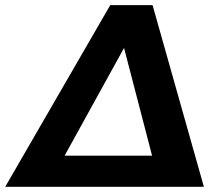

<svg xmlns="http://www.w3.org/2000/svg" viewBox="-26 -720 806 740"><path d="M-5.9 0 398.9 -700.2H562L759.8 0ZM223.1 -120.1H560.1L452.1 -535.2Z"/></svg>

Font: Trueno SemiBold
Style: Italic
Weight: 600
Designer: Julieta Ulanovsky
Foundry: Julieta Ulanovsky
Version: Version 3.001b | FøM Fix